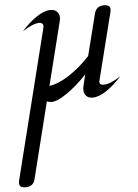

<svg xmlns="http://www.w3.org/2000/svg" viewBox="-121 -522 731 1017"><g transform="rotate(-5 244.5 -14.0)"><path d="M-60 423Q-60 420 -58 410L141 -386Q142 -389 142 -394Q142 -403 136.5 -408Q131 -413 122 -413Q87 -413 31 -376Q72 -422 113 -449Q154 -476 186 -476Q207 -476 220 -464Q233 -452 233 -431Q233 -423 230 -412L146 -76Q194 -82 253 -120.5Q312 -159 364 -216L420 -438Q430 -476 471 -476Q504 -476 504 -451Q504 -448 502 -438L413 -84Q411 -78 411 -73Q411 -57 433 -57Q468 -57 524 -94Q483 -48 442 -21Q401 6 369 6Q347 6 335 -6.5Q323 -19 323 -40Q323 -51 325 -58L340 -120Q284 -61 232 -25.5Q180 10 150 10Q140 10 125 5L24 410Q15 448 -27 448Q-60 448 -60 423Z"/></g></svg>

Font: Srisakdi
Style: Bold
Weight: 700
Designer: Cadson Demak Co.,Ltd.
Foundry: Cadson Demak Co.,Ltd.
Version: Version 1.000